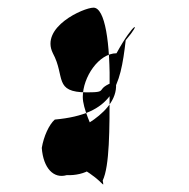

<svg xmlns="http://www.w3.org/2000/svg" viewBox="-20 -615 494 501"><path d="M89 -229C93 -176 120 -148 154 -158C176 -157 201 -162 218 -174C288 -182 196 -301 196 -362C196 -414 238 -476 284 -476C330 -560 352 -561 308 -510C294 -387 275 -317 123 -303C108 -290 94 -259 89 -229ZM118 -476C151 -415 119 -374 207 -374C268 -374 222 -382 282 -403C295 -322 170 -268 128 -255C162 -255 196 -213 196 -174C252 -141 252 -120 248 -144C266 -182 266 -276 266 -382C268 -504 254 -595 224 -595C198 -595 84 -544 118 -476Z"/></svg>

Font: Zinc
Style: Regular
Weight: 400
Version: Version 1